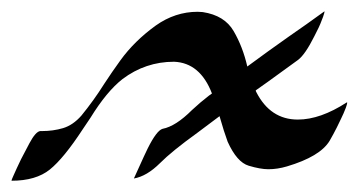

<svg xmlns="http://www.w3.org/2000/svg" viewBox="-64 -290 624 334"><path d="M-43.9 24.4V23.9Q-43.9 22.9 -41.3 17.1Q-38.6 11.2 -34.7 2.4Q-30.8 -6.3 -27.3 -13.2L-12.7 -41Q-2 -61 5.9 -62H9.3Q28.3 -62 45.7 -67.1Q63 -72.3 77.6 -88.9Q99.1 -115.2 117.2 -144Q130.9 -165 145.5 -185.1Q169.9 -218.8 207 -245.6Q240.7 -269.5 279.8 -269.5L288.6 -269Q326.7 -263.2 342.5 -235.8Q358.4 -208.5 366.2 -174.3Q401.9 -200.7 438 -226.1Q469.2 -247.6 500 -270H500.5V-269.5Q500.5 -268.1 498 -260.7Q492.7 -246.6 490.2 -241.7L482.9 -227.1Q466.8 -194.8 454.1 -185.5Q385.7 -135.7 380.9 -132.8Q380.9 -131.3 381.8 -129.9Q406.2 -82 454.1 -82Q493.2 -82 539.1 -111.8H539.6Q540 -111.8 540 -111.3Q540 -109.4 537.6 -102.5Q533.7 -92.3 529.3 -83.5L522 -68.4Q516.1 -56.6 509.3 -44.9Q492.7 -17.6 435.1 -0.5Q418.5 4.4 402.8 4.4Q389.2 4.4 368.7 -1.7Q348.1 -7.8 332 -43.5Q325.7 -60.5 317.9 -87.9L278.8 -58.6Q234.9 -26.9 214.4 -6.3Q191.4 16.6 168.9 20.5L186 -17.1L192.9 -31.7Q208.5 -63 218.8 -65.9Q241.7 -70.3 270 -98.6Q284.7 -112.3 299.3 -123.5L304.7 -127.4Q284.2 -180.7 238.8 -182.6Q189 -182.6 148.9 -152.3Q121.6 -130.9 93.3 -85L80.1 -65.4Q46.9 -14.6 22.7 4.9Q-1.5 24.4 -43.9 24.4Z"/></svg>

Font: Terrible Cursive
Style: Regular
Weight: 400
Designer: GGBotNet
Foundry: GGBotNet
Version: 1.00